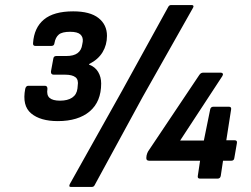

<svg xmlns="http://www.w3.org/2000/svg" viewBox="-20 -708 996 761"><path d="M209 -228Q140 -228 103.5 -258.5Q67 -289 80 -356Q83 -368 92 -368H158Q168 -368 168 -356Q164 -331 176.5 -320Q189 -309 218 -309Q248 -309 266 -321Q284 -333 287 -357L288 -368Q292 -392 279 -402Q266 -412 238 -412H193Q181 -412 182 -425L191 -474Q192 -486 203 -486H243Q272 -486 287.5 -497.5Q303 -509 306 -532L308 -543Q310 -561 298.5 -571.5Q287 -582 258 -582Q226 -582 213 -571Q200 -560 196 -538Q195 -526 184 -526H120Q110 -526 111 -537Q115 -598 154 -630.5Q193 -663 270 -663Q337 -663 370.5 -636.5Q404 -610 404 -566Q404 -530 386.5 -501Q369 -472 333 -454V-452Q357 -443 369 -423Q381 -403 381 -377Q381 -305 335.5 -266.5Q290 -228 209 -228ZM261 33Q251 33 257 21L462 -345L647 -681Q651 -688 658 -688H740Q745 -688 746.5 -685Q748 -682 745 -677L545 -323L355 26Q352 33 343 33ZM773 0Q762 0 764 -11L773 -71H571Q559 -71 560 -83L561 -92Q562 -97 563.5 -100.5Q565 -104 567 -108L770 -411Q776 -420 785 -420H854Q861 -420 863 -416Q865 -412 861 -406L694 -151H788L813 -274Q815 -285 826 -285H887Q898 -285 896 -274L877 -152H910Q921 -152 919 -141L909 -83Q908 -71 897 -71H864L855 -11Q853 0 842 0Z"/></svg>

Font: Sofia Sans Semi Condensed
Style: Bold Italic
Weight: 700
Italic angle: -9°
Version: Version 4.100